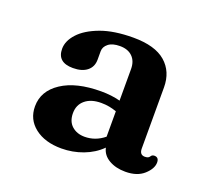

<svg xmlns="http://www.w3.org/2000/svg" viewBox="-82 -817 694 629"><g transform="rotate(20 265.0 -502.0)"><path d="M77 -599Q77 -626.5 100.8 -652.5Q124.5 -678.5 170.8 -695.8Q217 -713 284.5 -713Q360 -713 397 -681Q434 -649 434 -594V-381Q434 -359 452.5 -359Q465 -359 469 -366Q473 -373 481 -373Q497 -373 497 -355Q497 -333.5 473.5 -312.2Q450 -291 409 -291Q375.5 -291 351.8 -304.8Q328 -318.5 322.5 -343.5Q297 -318 261 -304.5Q225 -291 186 -291Q128.5 -291 93.2 -318.5Q58 -346 58 -391.5Q58 -445 108.2 -478.2Q158.5 -511.5 246 -511.5Q281.5 -511.5 312 -503.5V-613.5Q312 -641 296.2 -656.5Q280.5 -672 252.5 -672Q226.5 -672 212.5 -661Q198.5 -650 198.5 -634.5V-605Q198.5 -580 180.8 -565.8Q163 -551.5 131.5 -551.5Q77 -551.5 77 -599ZM182.5 -413Q182.5 -384 200 -368.5Q217.5 -353 244.5 -353Q282 -353 312.5 -378V-466.5Q300 -471 286.8 -473.5Q273.5 -476 258.5 -476Q223.5 -476 203 -459Q182.5 -442 182.5 -413Z"/></g></svg>

Font: Fraunces 9pt Soft SemiBold
Style: Regular
Weight: 600
Version: Version 1.000;[b76b70a41]